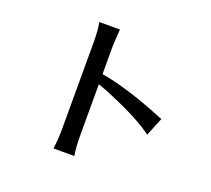

<svg xmlns="http://www.w3.org/2000/svg" viewBox="-133 -948 1267 1152"><g transform="rotate(20 500.0 -372.5)"><path d="M313.5 -776.4H445.3Q438.5 -685.5 438.5 -660.2V-489.3Q606.4 -461.9 862.3 -356.4L814.5 -239.3Q726.6 -306.6 532.2 -388.7Q481.4 -410.2 438.5 -424.8V-101.6Q438.5 -23.4 447.3 30.3H314.5Q323.2 -30.3 323.2 -101.6V-660.2Q323.2 -724.6 313.5 -776.4Z"/></g></svg>

Font: GenEi LateGo v2
Style: Medium
Weight: 500
Designer: o_tamon (Modified)
Foundry: o_tamon / Adobe Systems Incorporated / FONT 910 / Philipp H. Poll
Version: Version 2.1;Original Version 1.004